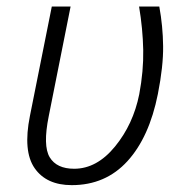

<svg xmlns="http://www.w3.org/2000/svg" viewBox="-20 -548 543 579"><path d="M192.9 -528.3 127 -197.8Q108.9 -108.4 129.9 -73.7Q150.9 -39.1 203.6 -39.1Q272 -39.1 326.9 -106.2Q381.8 -173.3 399.9 -263.7Q413.1 -333.5 411.9 -397.5Q410.6 -461.4 399.4 -528.3H460.4Q471.2 -469.2 471.9 -408.9Q472.7 -348.6 456.1 -264.6Q430.2 -134.3 364.3 -62Q298.3 10.3 196.3 10.3Q120.1 10.3 84.5 -40.8Q48.8 -91.8 70.3 -198.7L136.2 -528.3Z"/></svg>

Font: Franko
Style: Light Italic
Weight: 300
Designer: Google
Version: Version 1.200310; 2013